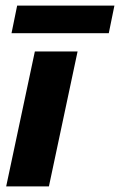

<svg xmlns="http://www.w3.org/2000/svg" viewBox="-20 -663 427 683"><path d="M41 -643H387L367 -545H21ZM104 -480H256L154 0H2Z"/></svg>

Font: Prompt SemiBold
Style: Italic
Weight: 600
Italic angle: -12°
Designer: Katatrad Team
Foundry: CadsonDemak
Version: Version 1.001